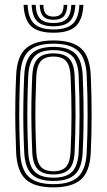

<svg xmlns="http://www.w3.org/2000/svg" viewBox="-20 -777 447 804"><path d="M204 7.6Q123.2 7.6 87.3 -26.4Q51.5 -60.4 47.6 -137.3Q45.4 -189.6 44.4 -242.1Q43.4 -294.7 44.2 -349.4Q45 -404.1 47.6 -462.5Q51.6 -542.6 89.4 -575.1Q127.2 -607.6 204 -607.6Q282.8 -607.6 319.6 -574.3Q356.4 -541 360 -462.1Q363.7 -379.5 363.7 -297.5Q363.8 -215.4 360 -137.3Q356 -57.2 318.3 -24.8Q280.5 7.6 204 7.6ZM204 -5.9Q273.8 -5.9 306.7 -36.2Q339.6 -66.6 343.1 -138.3Q346.7 -211.6 346.9 -292Q347.2 -372.5 343.1 -461.5Q339.9 -533.5 306.9 -563.8Q274 -594.1 204 -594.1Q133.7 -594.1 100.9 -563.7Q68.1 -533.3 64.5 -461.5Q61.8 -401.1 61 -346.7Q60.1 -292.4 61.1 -241.2Q62.1 -190.1 64.5 -138.2Q67.8 -67.2 100.5 -36.5Q133.2 -5.9 204 -5.9ZM204 -19.3Q140.8 -19.3 112.7 -47.5Q84.5 -75.7 81.4 -139.3Q78.9 -192.7 78 -244.1Q77 -295.5 77.9 -348.8Q78.8 -402 81.4 -460.6Q84.6 -526.1 113.8 -553.4Q143 -580.7 204 -580.7Q265.1 -580.7 294.2 -553.5Q323.3 -526.3 326.2 -460.9Q328.7 -405.4 329.6 -352.5Q330.4 -299.5 329.7 -246.8Q328.9 -194.2 326.2 -139.3Q323.2 -74.2 294.2 -46.8Q265.1 -19.3 204 -19.3ZM204 -33Q257.7 -33 282.1 -57.9Q306.5 -82.8 309.4 -140.5Q313 -217.8 313.2 -293.8Q313.3 -369.8 309.4 -459.6Q306.8 -519.1 281.3 -543.1Q255.8 -567 204 -567Q149.5 -567 125.3 -541.7Q101.1 -516.4 98.2 -459.3Q95.8 -404.4 94.9 -352.8Q93.9 -301.2 94.7 -248.9Q95.6 -196.7 98.2 -139.7Q101.1 -81.8 126 -57.4Q150.9 -33 204 -33ZM204 -46.5Q159 -46.5 138.2 -68.3Q117.4 -90.1 115.1 -139.9Q112.7 -195.9 111.8 -247.3Q110.8 -298.7 111.6 -350.5Q112.5 -402.4 115.1 -458.9Q117.5 -510.6 138.8 -532.1Q160.1 -553.5 204 -553.5Q249 -553.5 269.6 -531.7Q290.3 -509.8 292.5 -458.8Q296.6 -367.4 296.3 -291.3Q296 -215.3 292.5 -141.1Q290.2 -89.9 269.3 -68.2Q248.4 -46.5 204 -46.5ZM204 -59.9Q240.3 -59.9 257 -79Q273.6 -98 275.6 -141.6Q279.2 -219.8 279.4 -293.2Q279.6 -366.6 275.6 -458.1Q273.7 -501.3 257.3 -520.7Q240.9 -540.1 204 -540.1Q167.3 -540.1 150.7 -520.8Q134.2 -501.5 132 -458.6Q129.6 -401.7 128.6 -350.6Q127.7 -299.6 128.5 -248.5Q129.4 -197.5 132 -140.5Q134.2 -98.1 150.9 -79Q167.6 -59.9 204 -59.9ZM204 -640Q139.5 -640 110.5 -667.1Q81.5 -694.3 78.8 -756.6H95.7Q98 -701.4 123.2 -677.6Q148.5 -653.7 204 -653.7Q259.7 -653.7 284.8 -677.6Q310 -701.4 312.4 -756.6H329.3Q326.2 -694.3 297.2 -667.1Q268.2 -640 204 -640ZM204 -666.9Q156.9 -666.9 135.8 -687.8Q114.6 -708.6 112.6 -756.6H129.4Q131.1 -716.1 148.4 -698.3Q165.7 -680.6 204 -680.6Q242.3 -680.6 259.6 -698.3Q276.9 -716.1 278.7 -756.6H295.5Q293.4 -708.6 272.2 -687.8Q251 -666.9 204 -666.9ZM204 -694.1Q174.6 -694.1 161.1 -708.6Q147.6 -723.1 146.3 -756.6H161.5Q161.9 -730.3 172.3 -718.9Q182.7 -707.5 204 -707.5Q225.6 -707.5 235.9 -718.9Q246.2 -730.3 246.5 -756.6H261.8Q260.4 -723.1 247 -708.6Q233.6 -694.1 204 -694.1Z"/></svg>

Font: Big Shoulders Inline Text SC Thin
Style: Regular
Weight: 100
Designer: Patric King
Foundry: XO Type Co
Version: Version 2.002